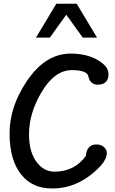

<svg xmlns="http://www.w3.org/2000/svg" viewBox="-20 -1021 629 1049"><path d="M367.2 -728.2Q454.9 -728.2 515.9 -691.8Q572.8 -657.9 572.8 -616.9Q572.8 -558.5 514.4 -558.5Q472.8 -558.5 463.1 -602.6Q457.4 -637.9 372.3 -637.9Q277.4 -637.9 205.1 -514.4Q138.5 -401.5 138.5 -286.7Q138.5 -188.2 182.6 -132.3Q221.5 -83.1 277.4 -83.1Q386.7 -83.1 449.2 -169.2Q453.8 -231.8 507.2 -231.8Q533.8 -231.8 550.3 -215.4Q563.6 -201.5 563.6 -186.2Q563.6 -153.8 532.8 -117.9Q413.3 10.3 263.1 8.7Q157.9 8.7 97.4 -65.6Q32.3 -144.6 32.3 -292.8Q32.3 -434.4 122.6 -571.8Q225.1 -728.2 366.2 -728.2ZM510.3 -815.4H432.3L342.1 -940.5L252.3 -815.4H176.4L287.7 -1000.5H399Z"/></svg>

Font: Myanmar Handwriting
Style: Regular
Weight: 400
Designer: Khon Soe Zaw Thu
Foundry: PaOh Unicode khonsoezawthu@gmail.com and @hotmail.com
Version: Version 1.30 November 9, 2016